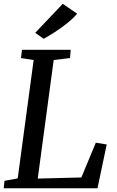

<svg xmlns="http://www.w3.org/2000/svg" viewBox="-21 -1010 625 1030"><path d="M-1 0 3 -40 74 -53 159.5 -688 91.5 -698.5 97 -743H358.5L354.5 -698.5L267 -688L181.5 -52L415.5 -58L493 -244.5L551.5 -235L502 0ZM168 -834 315.5 -989.5 393 -936.5Q370.5 -910 337.5 -884Q304.5 -858 271 -836.5Q237.5 -815 213 -802Z"/></svg>

Font: Merriweather
Style: Italic
Weight: 400
Italic angle: -7.8°
Designer: Eben Sorkin
Foundry: Eben Sorkin
Version: Version 2.100